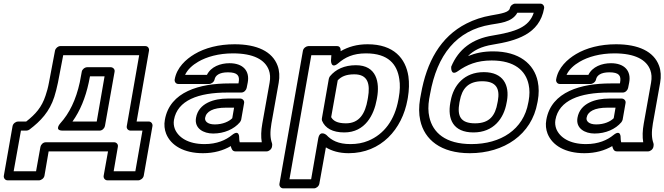

<svg xmlns="http://www.w3.org/2000/svg" viewBox="-20 -806 3647 1054"><path d="M142 -95C203 -141 252 -193 278 -274C285 -297 292 -322 298 -352L327 -503H744L676 -114C673 -99 685 -89 696 -89H762L723 134H604L627 0C630 -15 618 -25 607 -25H231C216 -25 204 -11 202 0L178 134H55L95 -89H125C131 -89 137 -91 142 -95ZM124 -139H79C68 -139 52 -129 49 -114L1 159C-1 170 7 184 22 184H194C205 184 221 174 224 159L247 25H573L549 159C547 170 555 184 570 184H739C750 184 766 174 769 159L817 -114C819 -125 811 -139 796 -139H730L798 -528C800 -539 793 -553 778 -553H311C299 -553 285 -542 282 -528L249 -354C244 -326 237 -301 230 -281C209 -217 175 -179 124 -139ZM467 -352 474 -387H554L511 -139H378C420 -198 449 -269 467 -352ZM418 -354C397 -258 361 -184 311 -129C311 -129 275 -89 324 -89H527C542 -89 554 -103 556 -114L609 -412C612 -427 599 -437 588 -437H459C445 -437 431 -425 429 -413Z M1420 -128C1413 -89 1412 -55 1417 -25H1296C1294 -33 1293 -41 1293 -51C1293 -51 1295 -98 1254 -65C1220 -37 1171 -15 1103 -15C1012 -15 959 -52 940 -98C934 -114 932 -130 935 -148C954 -255 1068 -298 1229 -298H1305C1320 -298 1332 -312 1334 -323L1340 -353C1352 -418 1313 -459 1240 -459C1190 -459 1138 -440 1116 -395H996C1010 -425 1037 -449 1068 -467C1114 -494 1180 -513 1259 -513C1372 -513 1435 -478 1456 -421C1463 -402 1465 -379 1460 -352ZM1272 25H1444C1455 25 1470 15 1473 0L1474 -8C1475 -12 1474 -16 1473 -20C1463 -48 1462 -81 1470 -128L1510 -352C1516 -386 1514 -418 1504 -445C1475 -524 1390 -563 1268 -563C1181 -563 1105 -543 1048 -509C1001 -481 950 -435 939 -370C937 -359 944 -345 959 -345H1128C1139 -345 1155 -355 1158 -370C1162 -391 1183 -409 1231 -409C1285 -409 1297 -390 1290 -353L1289 -348H1238C1078 -348 912 -304 885 -148C880 -121 883 -95 892 -72C918 -7 990 35 1094 35C1155 35 1206 20 1247 -4C1250 9 1255 25 1272 25ZM1056 -159C1046 -101 1097 -73 1150 -73C1211 -73 1265 -97 1297 -135C1300 -139 1303 -145 1304 -149L1320 -240C1323 -255 1310 -265 1299 -265H1230C1157 -265 1070 -241 1056 -159ZM1106 -159C1112 -194 1149 -215 1221 -215H1265L1255 -157C1237 -139 1203 -123 1159 -123C1118 -123 1103 -142 1106 -159Z M1837 -459C1874 -491 1918 -513 1989 -513C2112 -513 2160 -453 2172 -372C2177 -342 2176 -308 2169 -270L2167 -259C2147 -148 2089 -69 2001 -33C1972 -21 1940 -15 1903 -15C1837 -15 1799 -36 1772 -65C1772 -65 1736 -95 1727 -46L1688 178H1569L1689 -503H1799L1797 -474C1797 -474 1796 -424 1837 -459ZM1830 -553H1673C1662 -553 1646 -543 1643 -528L1514 203C1512 214 1520 228 1535 228H1704C1715 228 1730 218 1733 203L1769 3C1800 22 1841 35 1894 35C2072 35 2188 -97 2217 -259L2219 -270C2226 -312 2227 -351 2222 -387C2207 -485 2142 -563 1998 -563C1939 -563 1892 -549 1850 -525C1851 -539 1847 -553 1830 -553ZM1870 -79C1985 -79 2033 -176 2048 -259L2050 -270C2065 -353 2048 -448 1934 -448C1871 -448 1823 -426 1791 -387C1788 -383 1786 -377 1785 -373L1747 -156C1746 -151 1747 -146 1748 -143C1765 -102 1806 -79 1870 -79ZM1879 -129C1831 -129 1809 -143 1798 -163L1834 -365C1852 -384 1877 -398 1925 -398C2000 -398 2013 -345 2000 -270L1998 -259C1985 -183 1953 -129 1879 -129Z M2568 -15C2425 -15 2356 -78 2337 -163C2330 -193 2330 -226 2336 -263L2341 -290C2379 -504 2485 -640 2675 -671C2716 -679 2790 -681 2820 -736H2910C2884 -655 2806 -631 2685 -611C2572 -593 2497 -536 2457 -440C2457 -440 2452 -386 2493 -415C2544 -451 2598 -474 2679 -474C2805 -474 2866 -418 2882 -342C2888 -315 2888 -285 2882 -252L2880 -242C2854 -95 2729 -15 2568 -15ZM2930 -242 2932 -252C2939 -290 2939 -326 2932 -359C2912 -455 2830 -524 2687 -524C2634 -524 2591 -515 2549 -498C2579 -529 2622 -551 2685 -561C2813 -582 2942 -617 2967 -761C2969 -772 2961 -786 2946 -786H2808C2797 -786 2782 -776 2779 -761C2775 -739 2738 -732 2674 -721C2628 -713 2582 -698 2541 -677C2397 -604 2322 -465 2291 -290L2286 -263C2279 -221 2279 -181 2287 -145C2310 -39 2400 35 2559 35C2747 35 2899 -67 2930 -242ZM2763 -252C2778 -338 2743 -410 2636 -410C2529 -410 2469 -338 2454 -252L2452 -242C2436 -153 2467 -79 2579 -79C2689 -79 2746 -155 2761 -242ZM2713 -252 2711 -242C2699 -171 2667 -129 2588 -129C2507 -129 2489 -170 2502 -242L2504 -252C2516 -319 2550 -360 2627 -360C2705 -360 2725 -319 2713 -252Z M3514 -128C3507 -89 3506 -55 3511 -25H3390C3388 -33 3387 -41 3387 -51C3387 -51 3389 -98 3348 -65C3314 -37 3265 -15 3197 -15C3106 -15 3053 -52 3034 -98C3028 -114 3026 -130 3029 -148C3048 -255 3162 -298 3323 -298H3399C3414 -298 3426 -312 3428 -323L3434 -353C3446 -418 3407 -459 3334 -459C3284 -459 3232 -440 3210 -395H3090C3104 -425 3131 -449 3162 -467C3208 -494 3274 -513 3353 -513C3466 -513 3529 -478 3550 -421C3557 -402 3559 -379 3554 -352ZM3366 25H3538C3549 25 3564 15 3567 0L3568 -8C3569 -12 3568 -16 3567 -20C3557 -48 3556 -81 3564 -128L3604 -352C3610 -386 3608 -418 3598 -445C3569 -524 3484 -563 3362 -563C3275 -563 3199 -543 3142 -509C3095 -481 3044 -435 3033 -370C3031 -359 3038 -345 3053 -345H3222C3233 -345 3249 -355 3252 -370C3256 -391 3277 -409 3325 -409C3379 -409 3391 -390 3384 -353L3383 -348H3332C3172 -348 3006 -304 2979 -148C2974 -121 2977 -95 2986 -72C3012 -7 3084 35 3188 35C3249 35 3300 20 3341 -4C3344 9 3349 25 3366 25ZM3150 -159C3140 -101 3191 -73 3244 -73C3305 -73 3359 -97 3391 -135C3394 -139 3397 -145 3398 -149L3414 -240C3417 -255 3404 -265 3393 -265H3324C3251 -265 3164 -241 3150 -159ZM3200 -159C3206 -194 3243 -215 3315 -215H3359L3349 -157C3331 -139 3297 -123 3253 -123C3212 -123 3197 -142 3200 -159Z"/></svg>

Font: Asimov
Style: XWidOuIt
Weight: 500
Designer: Google
Version: Version 2.000980; 2014